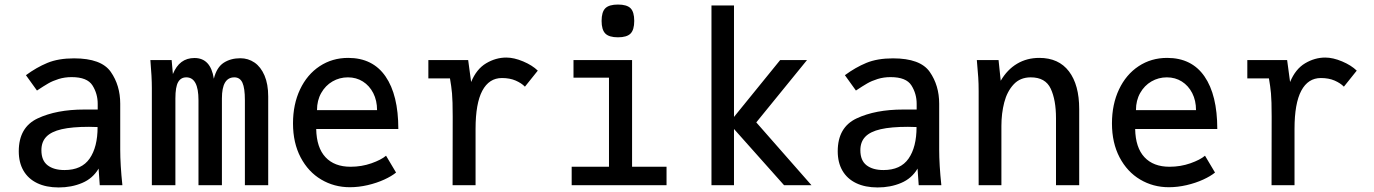

<svg xmlns="http://www.w3.org/2000/svg" viewBox="-20 -814 6040 844"><path d="M62.5 -149Q62.5 -254.5 145.5 -293.5Q228.5 -332.5 350 -332.5H409.5V-357.5Q409.5 -402 386.5 -438.5Q363.5 -475 295 -475Q264.5 -475 238 -466.8Q211.5 -458.5 192 -447.2Q172.5 -436 142.5 -416L94 -483.5Q140 -517.5 188.2 -537.5Q236.5 -557.5 305.5 -557.5Q425.5 -557.5 467 -498Q508.5 -438.5 508.5 -358V-156.5Q508.5 -89.5 518 0H418.5Q416.5 -21.5 414.5 -56.5L413.5 -73Q388 -29.5 341.2 -9.8Q294.5 10 238 10Q183 10 143.5 -9Q104 -28 83.2 -63.8Q62.5 -99.5 62.5 -149ZM409 -255.5 371 -256.5Q297 -256.5 251.2 -246Q205.5 -235.5 183.8 -213Q162 -190.5 162 -153.5Q162 -108.5 189.2 -87.5Q216.5 -66.5 263.5 -66.5Q339 -66.5 374 -117Q409 -167.5 409 -255.5Z M641 -550H734.5L740 -488.5Q754.5 -524 778 -541.5Q801.5 -559 835 -559Q906 -559 920 -468Q932.5 -518 963.2 -538Q994 -558 1036.5 -558Q1071 -558 1098.8 -539Q1126.5 -520 1142.8 -482Q1159 -444 1159 -390V0H1056.5V-373.5Q1056.5 -426.5 1045.8 -450.2Q1035 -474 1010 -474Q955.5 -474 955.5 -381.5V0H852.5V-373.5Q852.5 -474 799 -474Q775 -474 763 -453Q751 -432 751 -381.5V0H647.5V-427Q647.5 -475.5 641 -550Z M1268 -271.5Q1268 -355.5 1299 -421Q1330 -486.5 1385.2 -523Q1440.5 -559.5 1510.5 -559.5Q1618.5 -559.5 1674.8 -478Q1731 -396.5 1731 -247H1370Q1371.5 -165 1410.8 -123Q1450 -81 1521 -81Q1569.5 -81 1612.8 -96.2Q1656 -111.5 1677 -129.5L1721 -55.5Q1701.5 -39.5 1668.8 -24.5Q1636 -9.5 1596.2 -0.2Q1556.5 9 1518 9Q1449 9 1392 -24.8Q1335 -58.5 1301.5 -122.2Q1268 -186 1268 -271.5ZM1509.5 -474Q1472.5 -474 1441.5 -456Q1410.5 -438 1392 -405.2Q1373.5 -372.5 1373.5 -330H1637.5Q1637.5 -372 1620.8 -404.8Q1604 -437.5 1575 -455.8Q1546 -474 1509.5 -474Z M1970 -300.5Q1970 -372 1967 -403.8Q1964 -435.5 1958 -469.5H1863V-550H2038L2051 -453.5Q2074.5 -510.5 2117 -535.8Q2159.5 -561 2205.5 -561Q2239.5 -561 2279.8 -544Q2320 -527 2344 -503.5L2287.5 -433Q2272.5 -448.5 2246.8 -459.8Q2221 -471 2186.5 -471Q2130 -471 2100.2 -415.2Q2070.5 -359.5 2070.5 -247.5V0H1969.5Z M2501 -550H2758.5V-81H2910V0H2493V-81H2657V-472.5H2501ZM2624.5 -722Q2624.5 -761.5 2641 -777.8Q2657.5 -794 2696.5 -794Q2735.5 -794 2751.8 -777.8Q2768 -761.5 2768 -722Q2768 -683 2751.8 -666.5Q2735.5 -650 2696.5 -650Q2657.5 -650 2641 -666.5Q2624.5 -683 2624.5 -722Z M3206.5 -247V0H3107.5V-790H3206.5V-300L3409.5 -550H3527.5L3304.5 -276L3547 0H3426.5Z M3662.5 -149Q3662.5 -254.5 3745.5 -293.5Q3828.5 -332.5 3950 -332.5H4009.5V-357.5Q4009.5 -402 3986.5 -438.5Q3963.5 -475 3895 -475Q3864.5 -475 3838 -466.8Q3811.5 -458.5 3792 -447.2Q3772.5 -436 3742.5 -416L3694 -483.5Q3740 -517.5 3788.2 -537.5Q3836.5 -557.5 3905.5 -557.5Q4025.5 -557.5 4067 -498Q4108.5 -438.5 4108.5 -358V-156.5Q4108.5 -89.5 4118 0H4018.5Q4016.5 -21.5 4014.5 -56.5L4013.5 -73Q3988 -29.5 3941.2 -9.8Q3894.5 10 3838 10Q3783 10 3743.5 -9Q3704 -28 3683.2 -63.8Q3662.5 -99.5 3662.5 -149ZM4009 -255.5 3971 -256.5Q3897 -256.5 3851.2 -246Q3805.5 -235.5 3783.8 -213Q3762 -190.5 3762 -153.5Q3762 -108.5 3789.2 -87.5Q3816.5 -66.5 3863.5 -66.5Q3939 -66.5 3974 -117Q4009 -167.5 4009 -255.5Z M4274 -550H4369.5L4379 -459Q4407.5 -508 4450.8 -533.8Q4494 -559.5 4548.5 -559.5Q4634 -559.5 4679 -500.2Q4724 -441 4724 -334.5V0H4622V-294.5Q4622 -374.5 4598.8 -424.2Q4575.5 -474 4511 -474Q4464.5 -474 4435.8 -443Q4407 -412 4394.5 -363.8Q4382 -315.5 4382 -260.5V0H4282V-413.5Q4282 -447 4280.2 -473.5Q4278.5 -500 4274 -550Z M4868 -271.5Q4868 -355.5 4899 -421Q4930 -486.5 4985.2 -523Q5040.5 -559.5 5110.5 -559.5Q5218.5 -559.5 5274.8 -478Q5331 -396.5 5331 -247H4970Q4971.5 -165 5010.8 -123Q5050 -81 5121 -81Q5169.5 -81 5212.8 -96.2Q5256 -111.5 5277 -129.5L5321 -55.5Q5301.5 -39.5 5268.8 -24.5Q5236 -9.5 5196.2 -0.2Q5156.5 9 5118 9Q5049 9 4992 -24.8Q4935 -58.5 4901.5 -122.2Q4868 -186 4868 -271.5ZM5109.5 -474Q5072.5 -474 5041.5 -456Q5010.5 -438 4992 -405.2Q4973.5 -372.5 4973.5 -330H5237.5Q5237.5 -372 5220.8 -404.8Q5204 -437.5 5175 -455.8Q5146 -474 5109.5 -474Z M5570 -300.5Q5570 -372 5567 -403.8Q5564 -435.5 5558 -469.5H5463V-550H5638L5651 -453.5Q5674.5 -510.5 5717 -535.8Q5759.5 -561 5805.5 -561Q5839.5 -561 5879.8 -544Q5920 -527 5944 -503.5L5887.5 -433Q5872.5 -448.5 5846.8 -459.8Q5821 -471 5786.5 -471Q5730 -471 5700.2 -415.2Q5670.5 -359.5 5670.5 -247.5V0H5569.5Z"/></svg>

Font: JuliaMono Medium
Style: Regular
Weight: 500
Monospace: yes
Designer: cormullion
Foundry: corm
Version: Version 0.054; ttfautohint (v1.8.4)